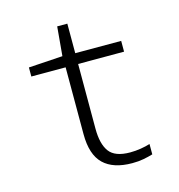

<svg xmlns="http://www.w3.org/2000/svg" viewBox="-102 -760 804 860"><g transform="rotate(-15 300.0 -329.5)"><path d="M407 10Q319 10 274 -33.5Q229 -77 229 -172V-482H70V-524L228 -534L240 -669H287V-532H500V-482H287V-182Q287 -111 313.5 -75Q340 -39 410 -39Q435 -39 459.5 -43Q484 -47 503 -53V-5Q483 1 459.5 5.5Q436 10 407 10Z"/></g></svg>

Font: Noto Sans Mono Light
Style: Regular
Weight: 300
Designer: Monotype Design Team
Foundry: Monotype Imaging Inc.
Version: Version 2.014; ttfautohint (v1.8.4.7-5d5b)